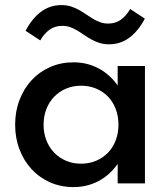

<svg xmlns="http://www.w3.org/2000/svg" viewBox="-20 -727 666 761"><path d="M270.9 -480Q325.5 -480 370.5 -456.1Q415.5 -432.3 446.4 -388.2V-465.5H554.5V0H446.4V-77.3Q415.5 -33.2 370.5 -9.3Q325.5 14.5 270.9 14.5Q220.9 14.5 178.4 -4.3Q135.9 -23.2 105.2 -56.4Q74.5 -89.5 57.3 -134.8Q40 -180 40 -232.7Q40 -285.5 57.3 -330.7Q74.5 -375.9 105.2 -409.1Q135.9 -442.3 178.4 -461.1Q220.9 -480 270.9 -480ZM152.7 -232.7Q152.7 -199.1 163.9 -170.7Q175 -142.3 194.8 -121.8Q214.5 -101.4 241.8 -89.8Q269.1 -78.2 301.4 -78.2Q333.6 -78.2 360.9 -89.8Q388.2 -101.4 408 -121.8Q427.7 -142.3 438.6 -170.7Q449.5 -199.1 449.5 -232.7Q449.5 -266.8 438.6 -295.2Q427.7 -323.6 408 -344.1Q388.2 -364.5 360.9 -375.9Q333.6 -387.3 301.4 -387.3Q269.1 -387.3 241.8 -375.7Q214.5 -364.1 194.8 -343.6Q175 -323.2 163.9 -294.8Q152.7 -266.4 152.7 -232.7ZM81.4 -605Q106.8 -653.6 142.3 -680.2Q177.7 -706.8 223.2 -706.8Q244.1 -706.8 261.1 -701.4Q278.2 -695.9 293 -687.7Q307.7 -679.5 321.1 -670.2Q334.5 -660.9 348.2 -652.7Q361.8 -644.5 376.6 -639.1Q391.4 -633.6 408.6 -633.6Q438.6 -633.6 460 -649.5Q481.4 -665.5 495.9 -691.4L554.1 -653.2Q528.6 -604.5 493.2 -578Q457.7 -551.4 412.3 -551.4Q391.4 -551.4 374.3 -556.8Q357.3 -562.3 342.5 -570.5Q327.7 -578.6 314.3 -588Q300.9 -597.3 287.3 -605.5Q273.6 -613.6 259.1 -619.1Q244.5 -624.5 226.8 -624.5Q196.8 -624.5 175.5 -608.6Q154.1 -592.7 139.5 -566.8Z"/></svg>

Font: Spartan MB SemBd
Style: Regular
Weight: 600
Designer: Matt Bailey, Mirko Velimirovic
Foundry: Matt Bailey
Version: Version 1.005